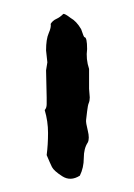

<svg xmlns="http://www.w3.org/2000/svg" viewBox="-20 -753 198 283"><path d="M111.3 -651.4V-622.1L112.3 -609.4Q112.3 -604.5 110.8 -601.1Q109.4 -597.7 108.4 -588.9Q107.4 -580.1 106.9 -576.2Q106.4 -572.3 109.4 -560.5Q112.3 -548.8 109.4 -543Q103.5 -534.2 103.5 -520Q103.5 -505.9 97.7 -494.1Q84 -485.4 71.8 -493.2Q59.6 -501 56.6 -506.8Q53.7 -512.7 48.8 -524.4Q50.8 -540 50.8 -557.1Q50.8 -574.2 45.9 -590.8Q48.8 -593.8 48.8 -599.6V-609.4L47.9 -649.4L49.8 -661.1L47.9 -678.7Q47.9 -695.3 51.8 -704.1Q55.7 -712.9 54.7 -717.8Q57.6 -722.7 63 -725.1Q68.4 -727.5 73.2 -732.4Q75.2 -733.4 84 -726.6Q92.8 -721.7 99.6 -710Q103.5 -698.2 104.5 -698.2Q108.4 -698.2 108.4 -680.7Q106.4 -666 111.3 -651.4Z"/></svg>

Font: Mountains of Christmas
Style: Bold
Weight: 700
Designer: Crystal Kluge
Foundry: Font Diner, Inc DBA Tart Workshop
Version: Version 1.002